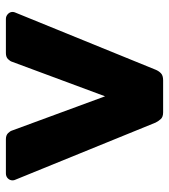

<svg xmlns="http://www.w3.org/2000/svg" viewBox="18 -578 560 635"><g transform="rotate(-90 297.5 -260.0)"><path d="M244 0Q229 0 222 -7.5Q215 -15 210 -25L21 -489Q19 -493 19 -498Q19 -507 25.5 -513.5Q32 -520 42 -520H155Q168 -520 175 -513Q182 -506 184 -499L297 -192L411 -499Q413 -506 420 -513Q427 -520 440 -520H553Q562 -520 569 -513.5Q576 -507 576 -498Q576 -493 574 -489L385 -25Q381 -15 373.5 -7.5Q366 0 350 0Z"/></g></svg>

Font: DVN-Rubik
Style: Bold
Weight: 700
Designer: Hubert and Fischer
Foundry: Hubert & Fischer
Version: Version 2.102